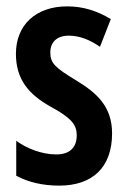

<svg xmlns="http://www.w3.org/2000/svg" viewBox="-20 -573 401 603"><path d="M332 -154C332 -237 286 -280 220 -320C154 -360 138 -374 138 -408C138 -441 159 -461 196 -461C231 -461 264 -447 294 -426L328 -513C285 -539 241 -553 191 -553C93 -553 30 -495 30 -404C30 -323 71 -276 139 -238C205 -202 221 -181 221 -148C221 -109 198 -88 157 -88C111 -88 63 -107 31 -131V-21C68 -1 114 10 166 10C270 10 332 -47 332 -154Z"/></svg>

Font: Noto Sans Armenian ExtraCondensed SemiBold
Style: Regular
Weight: 600
Width: 2
Designer: Monotype Design Team
Foundry: Monotype Imaging Inc.
Version: Version 2.008